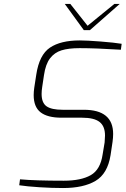

<svg xmlns="http://www.w3.org/2000/svg" viewBox="-20 -943 634 969"><path d="M77 -8 81 -38Q157 -31 302 -31Q389 -31 438 -59Q487 -87 498 -164L508 -224Q510 -250 510 -259Q510 -306 482.5 -327.5Q455 -349 394 -349H290Q220 -349 185 -376Q150 -403 150 -463Q150 -480 153 -501L163 -566Q178 -666 232 -702.5Q286 -739 383 -739Q418 -739 488 -733.5Q558 -728 594 -722L590 -692Q462 -700 382 -700Q326 -700 290.5 -689Q255 -678 232.5 -648.5Q210 -619 202 -564L193 -504Q190 -485 190 -469Q190 -424 215 -406.5Q240 -389 296 -389H403Q551 -389 551 -267Q551 -248 548 -227L538 -160Q523 -66 462 -30Q401 6 298 6Q243 6 179.5 2Q116 -2 77 -8ZM307 -923H335L422 -813L557 -923H584L434 -791H403Z"/></svg>

Font: Exo ExtraLight
Style: Italic
Weight: 275
Italic angle: -9°
Designer: Natanael Gama
Foundry: Natanael Gama
Version: Version 1.500; ttfautohint (v1.6)